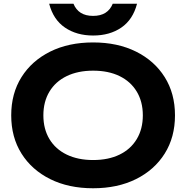

<svg xmlns="http://www.w3.org/2000/svg" viewBox="-20 -992 996 1027"><path d="M478 15Q347 15 248.5 -34Q150 -83 95 -170.5Q40 -258 40 -375Q40 -492 95 -579.5Q150 -667 248.5 -716Q347 -765 478 -765Q609 -765 707.5 -716Q806 -667 861 -579.5Q916 -492 916 -375Q916 -258 861 -170.5Q806 -83 707.5 -34Q609 15 478 15ZM478 -136Q560 -136 619.5 -165Q679 -194 711.5 -248Q744 -302 744 -375Q744 -448 711.5 -502Q679 -556 619.5 -585Q560 -614 478 -614Q397 -614 337 -585Q277 -556 244.5 -502Q212 -448 212 -375Q212 -302 244.5 -248Q277 -194 337 -165Q397 -136 478 -136ZM243 -972H373Q386 -940 412 -923.5Q438 -907 478 -907Q518 -907 544 -923.5Q570 -940 583 -972H713Q691 -887 629 -844.5Q567 -802 478 -802Q390 -802 327.5 -844.5Q265 -887 243 -972Z"/></svg>

Font: Unbounded Medium
Style: Regular
Weight: 500
Designer: Luke Prowse, Jean-Baptiste Morizot, Fátima Lázaro, Florian Runge
Foundry: NaN
Version: Version 1.700